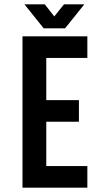

<svg xmlns="http://www.w3.org/2000/svg" viewBox="-20 -868 504 888"><path d="M194 -405H345V-305H194V-100H384V0H84V-700H384V-600H194ZM187 -848 231 -792 276 -848H370L281 -737H182L93 -848Z"/></svg>

Font: Bebas Neue Bold
Style: Regular
Weight: 700
Designer: Ryoichi Tsunekawa & LGV (GE)
Foundry: Free Software Foundation, Inc.
Version: Version 1.003 August 13, 2016